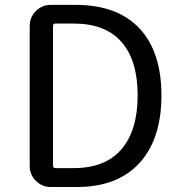

<svg xmlns="http://www.w3.org/2000/svg" viewBox="-20 -753 727 773"><path d="M184.6 0Q149.4 0 124.5 -24.9Q99.6 -49.8 99.6 -85V-648.4Q99.6 -683.6 124.5 -708.5Q149.4 -733.4 184.6 -733.4H284.2Q452.1 -733.4 541 -639.2Q629.9 -544.9 629.9 -369.1Q629.9 -193.4 541.5 -96.7Q453.1 0 288.1 0ZM193.4 -85.9Q193.4 -76.2 203.1 -76.2H276.4Q404.3 -76.2 469.2 -152.3Q534.2 -228.5 534.2 -369.1Q534.2 -509.8 469.2 -584Q404.3 -658.2 276.4 -658.2H203.1Q193.4 -658.2 193.4 -648.4Z"/></svg>

Font: irohamaru Regular
Style: Regular
Weight: 400
Designer: [Source Han Sans]
Ryoko NISHIZUKA  (kana & ideographs); Paul D. Hunt (Latin, Greek & Cyrillic); Wenlong ZHANG  (bopomofo
Version: Version 1.00